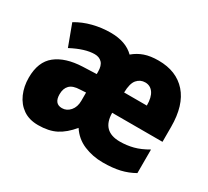

<svg xmlns="http://www.w3.org/2000/svg" viewBox="-118 -749 1024 945"><g transform="rotate(30 394.0 -276.5)"><path d="M540 -562Q642 -562 699 -497.5Q756 -433 756 -310V-225H470Q471 -121 573 -121Q612 -121 648.5 -130.5Q685 -140 726 -164V-30Q689 -9 648 0.5Q607 10 552 10Q494 10 444 -11Q394 -32 364 -78Q326 -32 285 -11Q244 10 184 10Q133 10 98.5 -14Q64 -38 46 -79Q28 -120 28 -170Q28 -260 81.5 -302.5Q135 -345 231 -349L309 -352V-365Q309 -400 293.5 -416Q278 -432 252 -432Q198 -432 122 -392L77 -513Q118 -538 167.5 -550.5Q217 -563 267 -563Q354 -563 401 -516Q428 -539 461 -550.5Q494 -562 540 -562ZM537 -436Q509 -436 490.5 -414.5Q472 -393 471 -341H600Q600 -388 583 -412Q566 -436 537 -436ZM276 -245Q236 -244 218 -226Q200 -208 200 -175Q200 -121 244 -121Q271 -121 290 -143Q309 -165 309 -200V-247Z"/></g></svg>

Font: Noto Sans Lao Condensed Black
Style: Regular
Weight: 900
Width: 3
Designer: Monotype Design Team
Foundry: Monotype Imaging Inc.
Version: Version 2.003; ttfautohint (v1.8.4.7-5d5b)